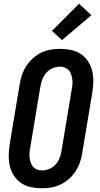

<svg xmlns="http://www.w3.org/2000/svg" viewBox="-20 -1006 540 1034"><path d="M206 8Q176 8 147 2Q118 -4 95 -19.5Q72 -35 56 -58.5Q40 -82 33.5 -110Q27 -138 27 -167.5Q27 -197 32 -228L86 -552Q90 -578 98.5 -603Q107 -628 121.5 -650.5Q136 -673 156.5 -691.5Q177 -710 201.5 -722Q226 -734 252 -738.5Q278 -743 303 -743Q333 -743 362 -737Q391 -731 414.5 -715.5Q438 -700 453.5 -676.5Q469 -653 476 -625Q483 -597 482.5 -567.5Q482 -538 477 -507L423 -183Q419 -157 410.5 -132Q402 -107 387.5 -84.5Q373 -62 352.5 -43.5Q332 -25 307.5 -13Q283 -1 257 3.5Q231 8 206 8ZM206 -88Q226 -88 246 -96.5Q266 -105 280.5 -121.5Q295 -138 302 -158Q309 -178 312 -198L366 -523Q369 -537 370 -551Q371 -565 369.5 -578.5Q368 -592 363.5 -605Q359 -618 350.5 -627.5Q342 -637 329.5 -642Q317 -647 303 -647Q283 -647 263 -638.5Q243 -630 229 -613.5Q215 -597 207.5 -577Q200 -557 197 -537L143 -212Q140 -198 139 -184Q138 -170 139.5 -156.5Q141 -143 145.5 -130Q150 -117 158.5 -107.5Q167 -98 179.5 -93Q192 -88 206 -88ZM314 -790 260 -840 406 -986 472 -924Z"/></svg>

Font: Iosevka Custom
Style: Bold Italic
Weight: 700
Italic angle: -9°
Designer: Belleve Invis
Foundry: Belleve Invis
Version: Version 30.3.1; ttfautohint (v1.8.3)